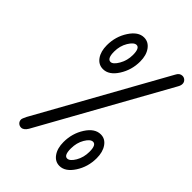

<svg xmlns="http://www.w3.org/2000/svg" viewBox="-224 -800 989 989"><g transform="rotate(45 271.0 -305.5)"><path d="M83 53.2Q83 46.4 94.2 23.9L481 -670.9Q492.2 -693.8 512.2 -693.8Q524.4 -693.8 533.2 -685.3Q542 -676.8 542 -664.1Q542 -652.8 534.2 -639.2L146 58.1Q130.9 83 112.8 83Q100.6 83 91.8 74.7Q83 66.4 83 53.2ZM125 -529.8Q125 -592.8 158 -643.3Q190.9 -693.8 232.9 -693.8Q265.1 -693.8 285.6 -665.5Q306.2 -637.2 306.2 -591.8Q306.2 -529.8 273.7 -479Q241.2 -428.2 198.2 -428.2Q165 -428.2 145 -456.5Q125 -484.9 125 -529.8ZM174.8 -533.2Q174.8 -482.4 199.2 -481.9Q217.3 -481.9 236.6 -515.4Q255.9 -548.8 255.9 -588.9Q255.9 -638.7 232.9 -639.2Q213.9 -639.2 194.3 -606.7Q174.8 -574.2 174.8 -533.2ZM319.8 -19Q319.8 -82 352.3 -132.6Q384.8 -183.1 428.2 -183.1Q460.4 -183.1 480.2 -154.5Q500 -126 500 -81.1Q500 -18.1 467 32.5Q434.1 83 392.1 83Q359.9 83 339.8 54.4Q319.8 25.9 319.8 -19ZM370.1 -22Q370.1 27.8 393.1 27.8Q412.1 27.8 431.2 -4.6Q450.2 -37.1 450.2 -79.1Q450.2 -127.9 426.8 -127.9Q407.7 -127.9 388.9 -95.9Q370.1 -64 370.1 -22Z"/></g></svg>

Font: CMU Typewriter Text
Style: LightOblique
Weight: 200
Italic angle: -9.46001°
Version: Version 0.7.0